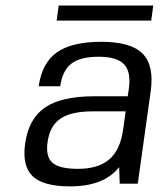

<svg xmlns="http://www.w3.org/2000/svg" viewBox="-20 -660 585 690"><path d="M410.2 0 408.2 -59.1Q353 9.8 232.4 9.8Q135.7 9.8 97.4 -26.6Q59.1 -63 70.3 -144Q83 -233.4 141.8 -273.7Q200.7 -314 319.3 -314H439L442.9 -339.8Q451.7 -401.4 426 -428.7Q400.4 -456.1 335 -456.1Q268.6 -456.1 236.6 -431.4Q204.6 -406.7 196.3 -350.1H119.1Q130.9 -434.1 184.6 -471.9Q238.3 -509.8 344.7 -509.8Q450.2 -509.8 492.4 -467.3Q534.7 -424.8 521.5 -331.1L475.1 0ZM431.6 -259.8H313.5Q235.8 -259.8 197.3 -233.6Q158.7 -207.5 150.9 -148.9Q143.6 -96.7 168.7 -75Q193.8 -53.2 260.3 -53.2Q332.5 -53.2 372.3 -86.9Q412.1 -120.6 422.4 -193.8ZM183.6 -585.9 190.9 -640.1H530.8L523.4 -585.9Z"/></svg>

Font: Fivo Sans
Style: Italic
Weight: 400
Designer: Alexander Slobzheninov
Foundry: Alexander Slobzheninov
Version: 1.0